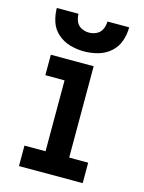

<svg xmlns="http://www.w3.org/2000/svg" viewBox="-113 -812 659 879"><g transform="rotate(15 216.0 -372.0)"><path d="M65 0H367V-97H277V-530H74V-433H165V-97H65ZM216 -584Q249 -584 282 -593Q315 -602 340.5 -624.5Q366 -647 377 -679Q388 -711 388 -744H285Q285 -725 277 -707.5Q269 -690 252 -681.5Q235 -673 216 -673Q197 -673 180 -681.5Q163 -690 155.5 -707.5Q148 -725 148 -744H45Q45 -711 55.5 -679Q66 -647 92 -624.5Q118 -602 150.5 -593Q183 -584 216 -584Z"/></g></svg>

Font: Iosevka Sparkle Semibold
Style: Regular
Weight: 600
Designer: Belleve Invis
Foundry: Belleve Invis
Version: Version 4.5.0; ttfautohint (v1.8.3)